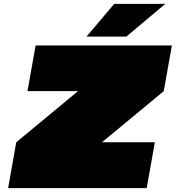

<svg xmlns="http://www.w3.org/2000/svg" viewBox="-20 -972 908 992"><path d="M427 -783 570 -952H834L633 -783ZM22 0 64 -237 383 -501H122L164 -737H868L826 -501L507 -237H780L738 0Z"/></svg>

Font: Tomorrow Black
Style: Italic
Weight: 900
Italic angle: -10°
Designer: Tony de Marco, Monica Rizzolli
Foundry: Just in Type
Version: Version 2.002